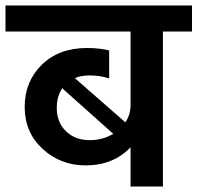

<svg xmlns="http://www.w3.org/2000/svg" viewBox="-47 -680 720 700"><path d="M366 -192 180 -358Q160 -329 160 -287Q160 -234 193.5 -201.5Q227 -169 280 -169Q327 -169 366 -192ZM653 -660V-565H547V0H429V-143Q366 -77 265 -77Q174 -77 108.5 -137Q43 -197 43 -290Q43 -383 105.5 -444Q168 -505 270 -505Q316 -505 351 -496V-394Q319 -405 279 -405Q247 -405 226 -395L410 -234Q429 -262 429 -297V-565H-27V-660Z"/></svg>

Font: Hind Semibold
Style: Regular
Weight: 600
Designer: Manushi Parikh, Satya Rajpurohit
Foundry: Indian Type Foundry
Version: Version 1.201;PS 1.0;hotconv 1.0.78;makeotf.lib2.5.61930; tt